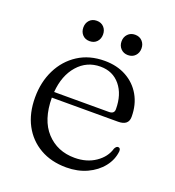

<svg xmlns="http://www.w3.org/2000/svg" viewBox="-119 -720 749 824"><g transform="rotate(20 255.5 -308.0)"><path d="M465 -289Q465 -249.5 417.5 -249.5H115Q115.5 -148 165.5 -94Q215.5 -40 294.5 -40Q349.5 -40 389.2 -67Q429 -94 440.5 -135Q447 -147.5 455 -147.5Q466.5 -147.5 466 -132Q462 -92.5 436.2 -60Q410.5 -27.5 368.8 -8.2Q327 11 275 11Q206 11 154.8 -18.5Q103.5 -48 75.2 -101Q47 -154 47 -226Q47 -296.5 75 -353Q103 -409.5 154.2 -442.5Q205.5 -475.5 275 -475.5Q331.5 -475.5 374.2 -452Q417 -428.5 441 -386.5Q465 -344.5 465 -289ZM266.5 -446Q204 -446 163 -399.2Q122 -352.5 116 -275.5H366Q390.5 -275.5 390.5 -296.5Q390.5 -364 356.8 -405Q323 -446 266.5 -446ZM184 -532.5Q163.5 -532.5 151.2 -545.8Q139 -559 139 -579Q139 -599 151.2 -612.2Q163.5 -625.5 184 -625.5Q204.5 -625.5 216.8 -612.2Q229 -599 229 -579Q229 -559 216.8 -545.8Q204.5 -532.5 184 -532.5ZM359 -532.5Q339 -532.5 326.2 -545.8Q313.5 -559 313.5 -579Q313.5 -599 326.2 -612.2Q339 -625.5 359 -625.5Q379.5 -625.5 392 -612.2Q404.5 -599 404.5 -579Q404.5 -559 392 -545.8Q379.5 -532.5 359 -532.5Z"/></g></svg>

Font: Fraunces 9pt Light
Style: Regular
Weight: 300
Version: Version 1.000;[0bf87f6ff]